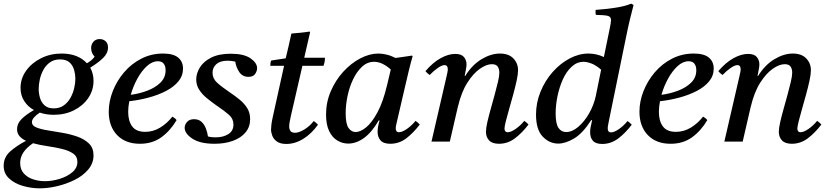

<svg xmlns="http://www.w3.org/2000/svg" viewBox="-49 -772 4516 1047"><path d="M168 255Q122 255 76.5 242Q31 229 1 201.5Q-29 174 -29 132Q-29 85 7.5 53Q44 21 93 -4Q71 -14 57.5 -29.5Q44 -45 44 -68Q44 -96 66 -120Q88 -144 136 -172Q103 -190 83 -221Q63 -252 63 -293Q63 -344 93.5 -386.5Q124 -429 175 -454.5Q226 -480 287 -480Q376 -480 425 -427Q453 -443 467 -463Q448 -483 448 -510Q448 -530 460.5 -544.5Q473 -559 495 -559Q513 -559 526.5 -547.5Q540 -536 540 -513Q540 -482 513.5 -456Q487 -430 443 -403Q461 -371 461 -331Q461 -279 432 -237Q403 -195 354 -170.5Q305 -146 244 -146Q203 -146 168 -158Q148 -145 136.5 -131.5Q125 -118 125 -106Q125 -87 149.5 -77Q174 -67 212 -61Q250 -55 293 -47.5Q336 -40 374 -26.5Q412 -13 436.5 11Q461 35 461 75Q461 118 432.5 152Q404 186 359 208.5Q314 231 263.5 243Q213 255 168 255ZM131 9Q97 32 79 58.5Q61 85 61 117Q61 152 81 174Q101 196 132 206Q163 216 196 216Q235 216 276 203.5Q317 191 345 167.5Q373 144 373 111Q373 81 349.5 65Q326 49 288.5 40Q251 31 209.5 25Q168 19 131 9ZM244 -181Q276 -181 298.5 -197Q321 -213 335 -238Q349 -263 355.5 -291Q362 -319 362 -343Q362 -365 355.5 -389.5Q349 -414 331 -431Q313 -448 278 -448Q246 -448 223.5 -432Q201 -416 187.5 -391Q174 -366 168 -338.5Q162 -311 162 -287Q162 -263 169 -238.5Q176 -214 194 -197.5Q212 -181 244 -181Z M949 -398Q949 -359 924 -328.5Q899 -298 856.5 -276Q814 -254 762 -240Q710 -226 656 -220Q650 -189 650 -162Q650 -112 672 -82.5Q694 -53 743 -53Q786 -53 824 -76Q862 -99 891 -136Q907 -127 914 -117Q880 -59 831 -23.5Q782 12 714 12Q635 12 589.5 -35.5Q544 -83 544 -163Q544 -219 566 -275Q588 -331 627.5 -377.5Q667 -424 721.5 -452Q776 -480 840 -480Q896 -480 922.5 -458Q949 -436 949 -398ZM664 -255Q711 -261 754.5 -277.5Q798 -294 826 -321.5Q854 -349 854 -389Q854 -411 844 -424.5Q834 -438 812 -438Q781 -438 752 -411.5Q723 -385 700 -343Q677 -301 664 -255Z M1121 12Q1042 12 1000 -16Q958 -44 958 -75Q958 -92 971 -107Q984 -122 1009 -122Q1034 -122 1049.5 -108Q1065 -94 1073.5 -72Q1082 -50 1085 -28Q1096 -25 1106.5 -24Q1117 -23 1127 -23Q1168 -23 1196 -40.5Q1224 -58 1224 -93Q1224 -124 1200 -145.5Q1176 -167 1130 -198Q1103 -217 1078 -237.5Q1053 -258 1037 -283Q1021 -308 1021 -339Q1021 -371 1040.5 -403.5Q1060 -436 1102 -457.5Q1144 -479 1209 -479Q1281 -479 1317 -454Q1353 -429 1353 -400Q1353 -385 1342.5 -369Q1332 -353 1306 -353Q1273 -353 1255.5 -379.5Q1238 -406 1234 -436Q1213 -441 1192 -441Q1152 -441 1131 -422.5Q1110 -404 1110 -375Q1110 -344 1134.5 -321.5Q1159 -299 1206 -267Q1233 -249 1258 -228.5Q1283 -208 1299 -182.5Q1315 -157 1315 -122Q1315 -80 1290 -50Q1265 -20 1221 -4Q1177 12 1121 12Z M1715 -413H1600L1537 -139Q1528 -100 1528 -83Q1528 -67 1535 -57.5Q1542 -48 1560 -48Q1581 -48 1610 -65.5Q1639 -83 1662 -112Q1675 -103 1685 -92Q1650 -43 1605 -15Q1560 13 1512 13Q1480 13 1461.5 0Q1443 -13 1436 -31.5Q1429 -50 1429 -66Q1429 -77 1431 -93Q1433 -109 1438 -132L1500 -413H1425Q1425 -421 1426 -428Q1427 -435 1430 -442L1509 -454Q1516 -483 1524.5 -519.5Q1533 -556 1540 -589Q1564 -591 1589.5 -593.5Q1615 -596 1639 -600L1642 -596Q1635 -566 1628 -535.5Q1621 -505 1610 -457H1723Q1723 -445 1721 -434.5Q1719 -424 1715 -413Z M1850 11Q1819 11 1791 -5.5Q1763 -22 1746 -57Q1729 -92 1729 -147Q1729 -215 1755 -275Q1781 -335 1823 -381Q1865 -427 1915.5 -453.5Q1966 -480 2015 -480Q2034 -480 2058 -474.5Q2082 -469 2108 -456Q2129 -459 2151.5 -462Q2174 -465 2198 -469L2201 -465Q2189 -423 2180 -385.5Q2171 -348 2162 -309L2116 -111Q2115 -104 2112 -93Q2109 -82 2109 -72Q2109 -63 2113 -57Q2117 -51 2127 -51Q2144 -51 2170 -69Q2196 -87 2217 -113Q2230 -104 2240 -93Q2206 -48 2167 -18Q2128 12 2079 12Q2042 12 2026 -6.5Q2010 -25 2010 -53Q2010 -80 2021 -115H2016Q1979 -51 1936.5 -20Q1894 11 1850 11ZM2082 -393Q2061 -412 2038 -423.5Q2015 -435 1991 -435Q1954 -435 1925 -408Q1896 -381 1876 -338.5Q1856 -296 1846 -247.5Q1836 -199 1836 -155Q1836 -95 1852 -73.5Q1868 -52 1890 -52Q1916 -52 1947.5 -77.5Q1979 -103 2009.5 -159.5Q2040 -216 2062 -309Z M2446 -182 2404 0H2304L2386 -355Q2393 -384 2393 -393Q2393 -417 2375 -417Q2361 -417 2338.5 -401.5Q2316 -386 2294 -363Q2287 -368 2281.5 -373Q2276 -378 2271 -384Q2311 -431 2353.5 -454.5Q2396 -478 2433 -478Q2467 -478 2481 -461Q2495 -444 2495 -421Q2495 -409 2491.5 -392.5Q2488 -376 2485 -358H2488Q2526 -419 2577.5 -449.5Q2629 -480 2677 -480Q2725 -480 2750.5 -453.5Q2776 -427 2776 -389Q2776 -368 2768.5 -333Q2761 -298 2750 -258Q2739 -218 2728 -179.5Q2717 -141 2709.5 -111.5Q2702 -82 2702 -70Q2702 -63 2706 -57Q2710 -51 2720 -51Q2737 -51 2763 -69Q2789 -87 2810 -113Q2823 -104 2833 -93Q2799 -48 2759.5 -18Q2720 12 2672 12Q2635 12 2618 -6.5Q2601 -25 2601 -53Q2601 -73 2608.5 -106Q2616 -139 2627 -178Q2638 -217 2648.5 -255.5Q2659 -294 2666.5 -326Q2674 -358 2674 -376Q2674 -396 2665 -409Q2656 -422 2633 -422Q2604 -422 2568 -397Q2532 -372 2499.5 -321Q2467 -270 2448 -190Z M3180 -117H3175Q3128 -44 3081 -16.5Q3034 11 2995 11Q2947 11 2910.5 -27Q2874 -65 2874 -147Q2874 -212 2898.5 -272Q2923 -332 2964.5 -379Q3006 -426 3057 -453Q3108 -480 3160 -480Q3180 -480 3201.5 -475.5Q3223 -471 3244 -461L3276 -617Q3279 -631 3281 -643Q3283 -655 3283 -662Q3283 -681 3265.5 -685.5Q3248 -690 3200 -691Q3199 -698 3198.5 -704.5Q3198 -711 3199 -718Q3253 -722 3304.5 -729.5Q3356 -737 3393 -752L3406 -745Q3396 -708 3385.5 -664Q3375 -620 3364 -565L3271 -111Q3270 -104 3267.5 -92.5Q3265 -81 3265 -72Q3265 -50 3283 -50Q3300 -50 3326 -68Q3352 -86 3373 -112Q3386 -103 3396 -92Q3362 -47 3322.5 -17Q3283 13 3235 13Q3199 13 3184 -4.5Q3169 -22 3169 -51Q3169 -65 3172 -80Q3175 -95 3180 -117ZM3200 -249 3229 -392Q3200 -417 3175.5 -426Q3151 -435 3134 -435Q3097 -435 3068 -408Q3039 -381 3020 -338.5Q3001 -296 2991 -247Q2981 -198 2981 -154Q2981 -97 2996.5 -74.5Q3012 -52 3038 -52Q3071 -52 3104 -80Q3137 -108 3163 -153Q3189 -198 3200 -249Z M3843 -398Q3843 -359 3818 -328.5Q3793 -298 3750.5 -276Q3708 -254 3656 -240Q3604 -226 3550 -220Q3544 -189 3544 -162Q3544 -112 3566 -82.5Q3588 -53 3637 -53Q3680 -53 3718 -76Q3756 -99 3785 -136Q3801 -127 3808 -117Q3774 -59 3725 -23.5Q3676 12 3608 12Q3529 12 3483.5 -35.5Q3438 -83 3438 -163Q3438 -219 3460 -275Q3482 -331 3521.5 -377.5Q3561 -424 3615.5 -452Q3670 -480 3734 -480Q3790 -480 3816.5 -458Q3843 -436 3843 -398ZM3558 -255Q3605 -261 3648.5 -277.5Q3692 -294 3720 -321.5Q3748 -349 3748 -389Q3748 -411 3738 -424.5Q3728 -438 3706 -438Q3675 -438 3646 -411.5Q3617 -385 3594 -343Q3571 -301 3558 -255Z M4043 -182 4001 0H3901L3983 -355Q3990 -384 3990 -393Q3990 -417 3972 -417Q3958 -417 3935.5 -401.5Q3913 -386 3891 -363Q3884 -368 3878.5 -373Q3873 -378 3868 -384Q3908 -431 3950.5 -454.5Q3993 -478 4030 -478Q4064 -478 4078 -461Q4092 -444 4092 -421Q4092 -409 4088.5 -392.5Q4085 -376 4082 -358H4085Q4123 -419 4174.5 -449.5Q4226 -480 4274 -480Q4322 -480 4347.5 -453.5Q4373 -427 4373 -389Q4373 -368 4365.5 -333Q4358 -298 4347 -258Q4336 -218 4325 -179.5Q4314 -141 4306.5 -111.5Q4299 -82 4299 -70Q4299 -63 4303 -57Q4307 -51 4317 -51Q4334 -51 4360 -69Q4386 -87 4407 -113Q4420 -104 4430 -93Q4396 -48 4356.5 -18Q4317 12 4269 12Q4232 12 4215 -6.5Q4198 -25 4198 -53Q4198 -73 4205.5 -106Q4213 -139 4224 -178Q4235 -217 4245.5 -255.5Q4256 -294 4263.5 -326Q4271 -358 4271 -376Q4271 -396 4262 -409Q4253 -422 4230 -422Q4201 -422 4165 -397Q4129 -372 4096.5 -321Q4064 -270 4045 -190Z"/></svg>

Font: Tiro Devanagari Marathi
Style: Italic
Weight: 400
Italic angle: -11°
Designer: Devanagari: John Hudson & Fiona Ross, assisted by Paul Hanslow. Latin: John Hudson with Paul Hanslow, assisted by Kaja S
Foundry: Tiro Typeworks Ltd.
Version: Version 1.52